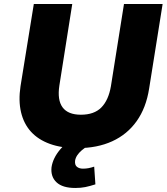

<svg xmlns="http://www.w3.org/2000/svg" viewBox="-20 -725 832 954"><path d="M365 11Q286 11 228 -10Q170 -31 134 -70.5Q98 -110 84.5 -167.5Q71 -225 82 -297L148 -705H339L275 -300Q264 -228 291 -191.5Q318 -155 382 -155Q448 -155 483.5 -191Q519 -227 531 -296L596 -705H788L721 -285Q706 -189 659 -123Q612 -57 537.5 -23Q463 11 365 11ZM354 209Q291 209 261 181Q231 153 236 106Q243 60 279.5 17Q316 -26 369 -49L417 0Q400 10 386 22Q372 34 363.5 47Q355 60 353 74Q351 95 362.5 104Q374 113 392 113Q407 113 420 110.5Q433 108 448 103L454 191Q426 200 404 204.5Q382 209 354 209Z"/></svg>

Font: Nunito Sans 7pt Black
Style: Italic
Weight: 900
Italic angle: -9°
Version: Version 3.101;gftools[0.9.27]